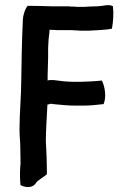

<svg xmlns="http://www.w3.org/2000/svg" viewBox="-20 -741 517 758"><path d="M57 -229C57 -214 58 -200 59 -186L60 -168C60 -148 61 -127 61 -107V-94C60 -82 59 -72 59 -60V-43C59 -32 60 -21 61 -10C74 -3 95 1 110 -7C119 -12 121 -18 126 -24L135 -31C145 -39 156 -45 165 -53V-75C165 -88 164 -107 164 -121L163 -144C163 -158 161 -170 161 -184C161 -230 165 -275 167 -323V-328C172 -328 175 -331 180 -331C182 -332 185 -331 190 -330C221 -327 248 -324 279 -324H308C336 -324 362 -327 389 -330C401 -358 394 -401 382 -423C355 -420 328 -419 297 -418H270C255 -418 247 -419 232 -420C218 -421 194 -426 179 -425C176 -425 172 -425 168 -423V-443C168 -467 170 -489 170 -514V-550C170 -558 171 -565 171 -572L172 -587C173 -594 174 -606 175 -613C175 -616 175 -620 176 -624C179 -623 182 -623 185 -623C191 -623 198 -623 206 -622H256C263 -622 270 -622 277 -621C282 -621 288 -621 294 -620H332C360 -622 396 -622 422 -628C427 -656 429 -685 426 -716C415 -723 399 -721 384 -718C365 -715 336 -716 315 -714H283C276 -715 269 -715 262 -715C256 -716 251 -716 245 -716H187C154 -717 122 -718 89 -718C79 -706 70 -680 70 -657C68 -619 67 -579 66 -540C66 -503 64 -467 64 -430C64 -362 57 -296 57 -229Z"/></svg>

Font: Hussar Pisanka
Style: Regular
Weight: 400
Designer: Robert Jablonski
Foundry: Cannot Into Space Fonts
Version: Version 1.070